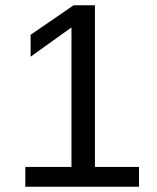

<svg xmlns="http://www.w3.org/2000/svg" viewBox="-20 -708 596 728"><path d="M76 0V-75H251V-604L96 -493V-576L259 -688H340V-75H507V0Z"/></svg>

Font: Libra Sans
Style: Regular
Weight: 400
Foundry: Context Ltd
Version: Version 1.000; ttfautohint (v1.3)